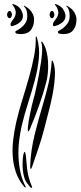

<svg xmlns="http://www.w3.org/2000/svg" viewBox="-20 -905 390 929"><path d="M204 -508Q190 -454 169.5 -396Q149 -338 127 -286Q126 -284 123 -276.5Q120 -269 116 -270Q114 -270 114.5 -278.5Q115 -287 115 -290Q116 -302 119 -320Q122 -338 126 -357Q130 -376 134 -394Q138 -412 142 -425Q144 -431 148.5 -449.5Q153 -468 158.5 -494Q164 -520 169.5 -550Q175 -580 179 -608Q183 -636 184 -659Q185 -682 181 -695Q179 -699 180 -701.5Q181 -704 182 -704Q184 -704 185 -701.5Q186 -699 188 -697Q199 -680 205 -656Q211 -632 212.5 -605.5Q214 -579 211.5 -553Q209 -527 204 -508ZM195 -286Q183 -238 166 -188Q149 -138 136 -100Q134 -95 132 -90.5Q130 -86 129 -88Q127 -88 126.5 -93Q126 -98 126 -103Q129 -178 147.5 -253Q166 -328 189 -404Q203 -451 214.5 -500.5Q226 -550 230 -607Q230 -612 233 -612Q234 -612 235 -610Q236 -608 237 -606Q248 -579 245.5 -535.5Q243 -492 234 -445.5Q225 -399 213 -355.5Q201 -312 195 -286ZM103 -4Q106 2 105 2Q103 2 101 1Q99 0 98 0Q70 -33 57 -71.5Q44 -110 41.5 -151Q39 -192 44.5 -234Q50 -276 59 -316Q72 -371 89 -425.5Q106 -480 120.5 -531.5Q135 -583 144.5 -631Q154 -679 153 -723Q153 -728 155 -729Q156 -729 157.5 -726Q159 -723 159 -722Q173 -674 168 -622.5Q163 -571 148.5 -517Q134 -463 116 -407Q98 -351 85 -296Q77 -261 72.5 -223Q68 -185 69.5 -146.5Q71 -108 79 -71.5Q87 -35 103 -4ZM114 -71Q119 -39 134 -4Q135 -2 135.5 1Q136 4 134 4Q132 4 128 2Q126 1 125 -1Q112 -16 104.5 -29Q97 -42 92 -71Q90 -82 89.5 -99Q89 -116 90 -132Q91 -148 93.5 -159Q96 -170 100 -170Q101 -170 102.5 -165Q104 -160 105 -153.5Q106 -147 106.5 -140.5Q107 -134 107 -132Q109 -115 110 -100Q111 -85 114 -71ZM80 -740Q75 -740 64.5 -741.5Q54 -743 54 -751Q54 -754 63 -758.5Q72 -763 83 -771.5Q94 -780 103 -793.5Q112 -807 112 -828Q112 -854 102 -867Q100 -870 97 -873.5Q94 -877 95 -878Q97 -878 99.5 -876.5Q102 -875 103 -874Q123 -863 134 -845.5Q145 -828 145 -812Q145 -780 129.5 -760Q114 -740 80 -740ZM43 -780Q31 -775 31 -786Q31 -794 37 -801.5Q43 -809 48.5 -818Q54 -827 56 -838.5Q58 -850 50 -867Q48 -872 43 -878Q38 -884 40 -885Q42 -886 48.5 -883.5Q55 -881 57 -880Q74 -872 82.5 -856Q91 -840 91 -828Q91 -809 75.5 -796.5Q60 -784 43 -780ZM14 -834Q14 -839 17.5 -845.5Q21 -852 27 -852Q32 -852 35 -845.5Q38 -839 38 -834Q38 -830 35 -823.5Q32 -817 27 -817Q21 -817 17.5 -823Q14 -829 14 -834ZM286 -740Q281 -740 270.5 -741.5Q260 -743 260 -751Q260 -754 269 -758.5Q278 -763 288.5 -771.5Q299 -780 308 -793.5Q317 -807 317 -828Q317 -853 308 -867Q306 -870 302.5 -873.5Q299 -877 301 -878Q302 -878 305 -876.5Q308 -875 309 -874Q329 -863 339.5 -845.5Q350 -828 350 -812Q350 -780 335 -760Q320 -740 286 -740ZM249 -780Q244 -778 240 -778.5Q236 -779 236 -786Q236 -794 242 -801.5Q248 -809 254 -818Q260 -827 262 -838.5Q264 -850 256 -867Q254 -872 249 -878Q244 -884 246 -885Q248 -886 254 -883.5Q260 -881 262 -880Q279 -872 288 -856Q297 -840 297 -828Q297 -809 281.5 -796.5Q266 -784 249 -780ZM220 -834Q220 -839 223 -845.5Q226 -852 232 -852Q237 -852 240 -845.5Q243 -839 243 -834Q243 -830 240 -823.5Q237 -817 232 -817Q226 -817 223 -823Q220 -829 220 -834Z"/></svg>

Font: Akronim
Style: Regular
Weight: 400
Designer: Grzegorz Klimczewski
Foundry: Fonty.PL
Version: Version 1.002